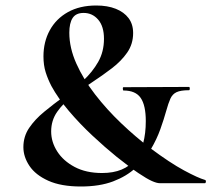

<svg xmlns="http://www.w3.org/2000/svg" viewBox="-20 -666 769 698"><path d="M65 -131Q65 -170 86 -201Q107 -232 140.5 -259.5Q174 -287 211.5 -314.5Q249 -342 282.5 -373Q316 -404 337 -441Q358 -478 358 -525Q358 -570 337 -594.5Q316 -619 284 -619Q256 -619 244 -600.5Q232 -582 232 -547Q232 -492 257.5 -435Q283 -378 325.5 -323Q368 -268 420.5 -218Q473 -168 527 -127Q598 -74 649 -46.5Q700 -19 725 -12Q729 -11 728.5 -5.5Q728 0 725 0Q694 0 650.5 0Q607 0 561 0Q550 0 532 -8Q514 -16 483.5 -36.5Q453 -57 404 -96Q362 -130 316 -173Q270 -216 230.5 -262.5Q191 -309 167 -353Q154 -378 146 -403.5Q138 -429 138 -461Q138 -514 161 -556Q184 -598 227 -622Q270 -646 330 -646Q371 -646 401 -634Q431 -622 447.5 -600Q464 -578 464 -546Q464 -506 442.5 -475Q421 -444 387 -418Q353 -392 315 -367Q277 -342 243 -316Q209 -290 187.5 -259Q166 -228 166 -188Q166 -150 188 -115.5Q210 -81 251.5 -59Q293 -37 351 -37Q392 -37 422 -49.5Q452 -62 471.5 -86Q491 -110 500.5 -145.5Q510 -181 510 -226Q510 -283 491.5 -310Q473 -337 429 -337Q427 -337 426.5 -343Q426 -349 429 -349L667 -350Q670 -350 670 -344Q670 -338 667 -338Q637 -338 622 -331Q607 -324 599.5 -307.5Q592 -291 584 -262Q576 -233 563 -196.5Q550 -160 528.5 -123.5Q507 -87 473.5 -56Q440 -25 391 -6.5Q342 12 274 12Q202 12 155.5 -9Q109 -30 87 -63Q65 -96 65 -131Z"/></svg>

Font: Cormorant Garamond Light
Style: Bold
Weight: 700
Version: Version 4.001